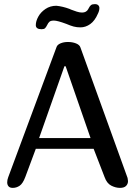

<svg xmlns="http://www.w3.org/2000/svg" viewBox="-20 -913 657 933"><path d="M42 0Q28 0 21.5 -7.5Q15 -15 15 -27Q15 -39 20 -52L255 -685Q259 -696 274.5 -702.5Q290 -709 310 -709Q332 -709 349.5 -702Q367 -695 371 -682L600 -48Q602 -38 602 -33Q602 -19 592.5 -9.5Q583 0 563 0Q542 0 520.5 -11Q499 -22 488 -53L435 -190H154L103 -53Q91 -21 75.5 -10.5Q60 0 42 0ZM293 -591 170 -242H420L299 -591ZM209 -791Q204 -781 199 -776Q194 -771 182 -771Q154 -771 154 -791Q154 -810 166 -832Q178 -854 201 -869.5Q224 -885 254 -885Q284 -882 317 -870Q323 -868 326 -866Q339 -861 353 -856.5Q367 -852 379 -852Q400 -852 409 -869L411 -873Q416 -883 422 -888Q428 -893 441 -893Q452 -893 457.5 -887.5Q463 -882 463 -874Q463 -861 456 -847Q441 -812 418.5 -796Q396 -780 371 -780Q353 -780 338 -784Q323 -788 302 -797Q259 -813 242 -813Q227 -813 220.5 -807.5Q214 -802 209 -791Z"/></svg>

Font: Marmelad for Arash.Academy
Style: Regular
Weight: 400
Designer: Manvel Shmavonyan
Foundry: Cyreal
Version: Version 1.110;Glyphs 3.2 (3202)